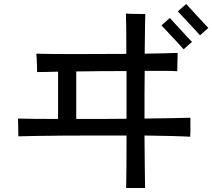

<svg xmlns="http://www.w3.org/2000/svg" viewBox="-20 -886 1064 962"><path d="M612 56Q613 30 613.5 -41.5Q614 -113 614 -207Q536 -207 455.5 -207Q375 -207 301 -206.5Q227 -206 167.5 -205Q108 -204 72 -203Q72 -210 71.5 -228Q71 -246 71 -265Q71 -284 70 -292Q101 -291 153.5 -290.5Q206 -290 271 -290V-527Q238 -526 211.5 -525.5Q185 -525 166 -525Q166 -534 165.5 -552.5Q165 -571 164 -589.5Q163 -608 162 -617Q193 -616 243.5 -615.5Q294 -615 355.5 -615Q417 -615 483.5 -615.5Q550 -616 613 -616Q613 -689 612.5 -742.5Q612 -796 611 -818Q621 -817 640 -816.5Q659 -816 678.5 -816Q698 -816 708 -816Q707 -797 706.5 -743.5Q706 -690 705 -617Q761 -618 804.5 -619Q848 -620 870 -621Q870 -611 869.5 -592Q869 -573 868.5 -555Q868 -537 868 -529Q846 -531 803.5 -531Q761 -531 705 -531Q704 -473 704 -412Q704 -351 704 -292Q780 -293 840 -294Q900 -295 934 -296Q934 -287 934 -266.5Q934 -246 934 -227Q934 -208 933 -201Q900 -203 840 -204.5Q780 -206 704 -207Q705 -114 705.5 -42Q706 30 707 56ZM362 -290Q423 -290 487.5 -290Q552 -290 614 -291V-530Q552 -530 486.5 -529.5Q421 -529 362 -528ZM900 -639Q895 -645 879.5 -662Q864 -679 844.5 -699.5Q825 -720 809.5 -737Q794 -754 789 -759L831 -796Q836 -790 852 -773Q868 -756 886.5 -735.5Q905 -715 921 -698Q937 -681 942 -676ZM982 -709Q977 -715 961.5 -732Q946 -749 926.5 -769.5Q907 -790 891.5 -807Q876 -824 871 -829L913 -866Q918 -860 934 -843Q950 -826 968.5 -805.5Q987 -785 1003 -768Q1019 -751 1024 -746Z"/></svg>

Font: Zen Kaku Gothic Antique Medium
Style: Regular
Weight: 500
Designer: Yoshimichi Ohira
Foundry: Positype
Version: Version 1.002